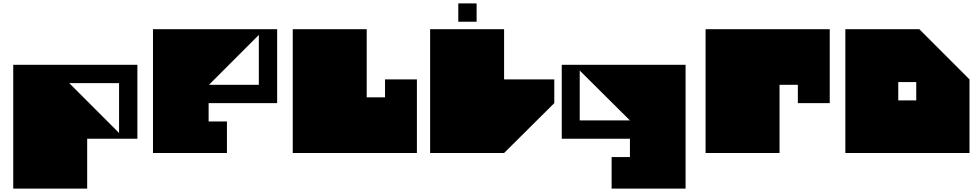

<svg xmlns="http://www.w3.org/2000/svg" viewBox="-20 -902 5778 1132"><path d="M682 -412H388L682 -118ZM790 -520V-84H494V210H58V-520Z M1212 -402H1506V-696ZM1614 -730V-294H1210V-186H1318V0H882V-730Z M1706 0V-730H2142V-328H2250V-434H2438V0Z M2682 -774V-882H2790V-774ZM2516 -730H2952V-434H3248V-294L2952 0H2516Z M3398 -192H3694L3398 -486ZM4022 210H3586V24H3694V-84H3292V-520H4022Z M4140 -730H4872V-294H4684V-402H4576V-294V0H4140V-730Z M4964 0V-730H5400L5696 -434V0ZM5276 -418V-310H5382V-418Z"/></svg>

Font: El Pececito
Style: Regular
Weight: 400
Designer: deFharo
Foundry: deFharo
Version: El Pececito Version 1.000